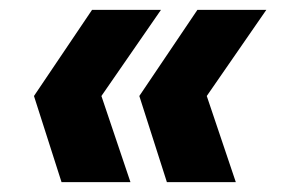

<svg xmlns="http://www.w3.org/2000/svg" viewBox="-20 -490 572 390"><path d="M319 -120 263 -295 381 -470H521L400 -295L459 -120ZM105 -120 49 -295 167 -470H307L186 -295L245 -120Z"/></svg>

Font: DM Sans 36pt Black
Style: Italic
Weight: 900
Italic angle: -10°
Designer: Colophon Foundry, Jonny Pinhorn
Foundry: Colophon Foundry
Version: Version 4.004;gftools[0.9.30]